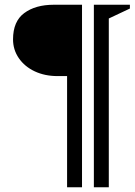

<svg xmlns="http://www.w3.org/2000/svg" viewBox="-20 -680 568 810"><path d="M263 110V-359H223Q169 -359 126.5 -379Q84 -399 59.5 -434.5Q35 -470 35 -514Q35 -590 82.5 -625Q130 -660 207 -660H326V110ZM376 110V-660H528V-644L439 -602V110Z"/></svg>

Font: Spectral SC ExtraBold
Style: Regular
Weight: 800
Designer: Jean-Baptiste Levee
Foundry: Production Type
Version: Version 2.001